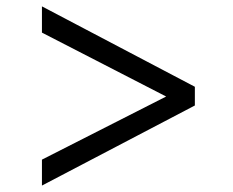

<svg xmlns="http://www.w3.org/2000/svg" viewBox="-20 -576 725 597"><path d="M110.4 1V-79.6L496.6 -275.9L110.4 -474.6V-556.2L585.9 -306.2V-248Z"/></svg>

Font: Gelasio SemiBold
Style: Regular
Weight: 600
Designer: Eben Sorkin
Foundry: Eben Sorkin
Version: Version 1.008